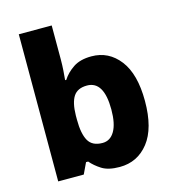

<svg xmlns="http://www.w3.org/2000/svg" viewBox="-113 -854 865 958"><g transform="rotate(-15 319.0 -375.0)"><path d="M242 -586Q242 -556 240 -527Q238 -498 236 -479H242Q263 -512 299 -536Q335 -560 393 -560Q482 -560 538 -487.5Q594 -415 594 -276Q594 -135 537 -62.5Q480 10 388 10Q329 10 296 -11Q263 -32 242 -57H231L204 0H72V-760H242ZM334 -425Q285 -425 264 -393Q243 -361 242 -295V-273Q242 -201 262.5 -164.5Q283 -128 336 -128Q376 -128 398.5 -166.5Q421 -205 421 -278Q421 -425 334 -425Z"/></g></svg>

Font: Noto Kufi Arabic ExtraBold
Style: Regular
Weight: 800
Designer: Monotype Design Team, David Williams, Khaled Hosny
Foundry: Google LLC
Version: Version 2.109; ttfautohint (v1.8.4.7-5d5b)